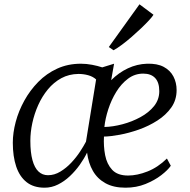

<svg xmlns="http://www.w3.org/2000/svg" viewBox="-20 -862 883 892"><path d="M510 -566 496.5 -489.5Q531.5 -524.5 574 -544.5Q616.5 -564.5 663 -566Q710.5 -567.5 740.8 -551.2Q771 -535 785.8 -506.5Q800.5 -478 800.5 -443.5Q800.5 -397.5 775.8 -362.5Q751 -327.5 711.2 -302Q671.5 -276.5 625.5 -260.2Q579.5 -244 536.5 -236Q493.5 -228 463 -227.5Q460.5 -182.5 468.5 -141Q476.5 -99.5 501.2 -73Q526 -46.5 575 -46.5Q617.5 -46.5 665.5 -65.5Q713.5 -84.5 755.5 -125.5L773.5 -92Q760 -72 729.2 -48.2Q698.5 -24.5 656 -7.2Q613.5 10 563 10Q507.5 10 470 -10.8Q432.5 -31.5 411.5 -68.2Q390.5 -105 384.5 -153Q371 -125 350.5 -96.2Q330 -67.5 304.5 -43.5Q279 -19.5 249.5 -4.8Q220 10 187 10Q136 10 103.5 -15.8Q71 -41.5 55.2 -88.5Q39.5 -135.5 39.5 -199Q39.5 -245 53 -295.8Q66.5 -346.5 93 -394.5Q119.5 -442.5 157.8 -481.5Q196 -520.5 245.8 -543.2Q295.5 -566 356 -566Q381.5 -566 407.8 -561Q434 -556 455 -549ZM379.5 -204 426.5 -493Q411.5 -506.5 389.8 -512.5Q368 -518.5 344.5 -518.5Q300.5 -518 265 -498.8Q229.5 -479.5 202.5 -446.8Q175.5 -414 157.5 -373.8Q139.5 -333.5 130.2 -290.5Q121 -247.5 121 -208Q121 -153.5 130.8 -118Q140.5 -82.5 158.8 -65.2Q177 -48 203 -48Q233 -48 260.5 -64.8Q288 -81.5 311.2 -106.2Q334.5 -131 352 -157.8Q369.5 -184.5 379.5 -204ZM645.5 -520Q606 -520 574.5 -496.2Q543 -472.5 520 -435Q497 -397.5 483 -354.2Q469 -311 465 -272Q505 -273 549.2 -284.8Q593.5 -296.5 632.5 -317.8Q671.5 -339 695.8 -369.2Q720 -399.5 720 -438.5Q720 -479 700.8 -499.5Q681.5 -520 645.5 -520ZM485.5 -643.5 628 -842 693 -793.5Q687.5 -784 672.2 -767.5Q657 -751 636 -731Q615 -711 592 -691Q569 -671 547 -654.5Q525 -638 507.5 -628.5Z"/></svg>

Font: Merriweather 20pt Light
Style: Italic
Weight: 300
Italic angle: -7.8°
Version: Version 2.101